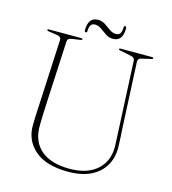

<svg xmlns="http://www.w3.org/2000/svg" viewBox="-121 -923 929 1036"><g transform="rotate(15 343.5 -405.0)"><path d="M560 -286 542.5 -656.5Q542 -665 536.2 -670.2Q530.5 -675.5 514 -678.5L459.5 -689.5Q449.5 -691 449.5 -695Q449.5 -700 458.5 -700H632.5Q641 -700 641 -695Q641 -690 630 -688.5L583.5 -678Q570.5 -676 565.5 -669.8Q560.5 -663.5 560.5 -655.5L578 -286.5Q579.5 -261 581 -236.5Q582.5 -212 583 -186Q585 -128.5 559.8 -83Q534.5 -37.5 483 -11.2Q431.5 15 354.5 15Q231 15 168 -40Q105 -95 107 -180.5Q107 -196.5 108 -221Q109 -245.5 110.2 -270.8Q111.5 -296 112.5 -313.5L129.5 -661Q131 -679 104 -683L59 -689.5Q49 -691 49 -695Q49 -700 58 -700H237Q245.5 -700 245.5 -695Q245.5 -691 235.5 -689.5L190.5 -683Q177 -681 171.2 -676.2Q165.5 -671.5 165 -660L148 -317.5Q146 -278.5 145 -246.8Q144 -215 143.5 -189.5Q141.5 -99 197.5 -50.8Q253.5 -2.5 358.5 -2.5Q457 -2.5 511.8 -51.8Q566.5 -101 564.5 -185Q563.5 -214.5 562.2 -240Q561 -265.5 560 -286ZM403 -740.5Q379.5 -740.5 361.5 -753Q343.5 -765.5 326.5 -777.8Q309.5 -790 290.5 -790Q260 -790 260 -746Q260 -736.5 252.5 -736.5Q245.5 -736.5 245.5 -746Q245.5 -819 300 -819Q323 -819 341 -806.8Q359 -794.5 376 -782.2Q393 -770 412.5 -770Q443 -770 443 -813.5Q443 -823.5 450.5 -823.5Q457.5 -823.5 457.5 -813.5Q457.5 -740.5 403 -740.5Z"/></g></svg>

Font: Fraunces 72pt Thin
Style: Regular
Weight: 100
Version: Version 1.000;[b76b70a41]